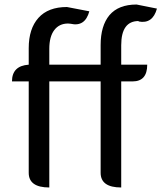

<svg xmlns="http://www.w3.org/2000/svg" viewBox="-20 -829 714 849"><path d="M516 0Q425 0 425 -65V-469H198V0Q107 0 107 -65V-469H33Q33 -538 107 -543V-616Q107 -702 150 -750Q193 -798 276 -798L375 -779Q356 -709 292 -724L281 -725Q242 -725 220 -696Q198 -667 198 -613V-543H425V-630Q425 -715 464 -762Q504 -809 584 -809L674 -791Q655 -722 593 -734V-736Q516 -736 516 -629V-543H631Q631 -469 566 -469H516V0Z"/></svg>

Font: Swei Toothpaste CJK TC
Style: Regular
Weight: 400
Version: Version 1.0